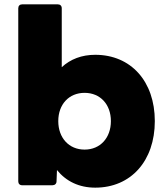

<svg xmlns="http://www.w3.org/2000/svg" viewBox="-20 -810 767 883"><path d="M418 53C582 53 692 -70 692 -253C692 -436 582 -558 418 -558C356 -558 304 -538 264 -501V-772C264 -783 257 -790 246 -790H82C71 -790 64 -783 64 -772V24C64 35 71 42 82 42H221C232 42 240 35 240 24L242 -28C284 24 344 53 418 53ZM248 -253C248 -330 297 -383 369 -383C441 -383 490 -330 490 -253C490 -176 441 -122 369 -122C297 -122 248 -176 248 -253Z"/></svg>

Font: LINE Seed JP_OTF ExtraBold
Style: Regular
Weight: 800
Designer: LY Corporation & Fontrix & Fontworks
Version: Version 1.013